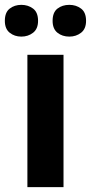

<svg xmlns="http://www.w3.org/2000/svg" viewBox="-35 -772 375 792"><path d="M227 0H78V-546H227ZM-15 -686Q-15 -721 5 -736.5Q25 -752 53 -752Q81 -752 101.5 -736.5Q122 -721 122 -686Q122 -653 101.5 -637Q81 -621 53 -621Q25 -621 5 -637Q-15 -653 -15 -686ZM182 -686Q182 -721 202 -736.5Q222 -752 251 -752Q279 -752 299.5 -736.5Q320 -721 320 -686Q320 -653 299.5 -637Q279 -621 251 -621Q222 -621 202 -637Q182 -653 182 -686Z"/></svg>

Font: RS Noto Sans
Style: Bold
Weight: 700
Designer: Monotype Design Team
Foundry: Monotype Imaging Inc.
Version: Version 3.10